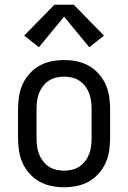

<svg xmlns="http://www.w3.org/2000/svg" viewBox="-20 -781 540 809"><path d="M250 8Q223 8 196 2.5Q169 -3 146 -16Q123 -29 104.5 -49.5Q86 -70 75 -94.5Q64 -119 60 -146Q56 -173 56 -200V-320Q56 -347 60 -374Q64 -401 75 -425.5Q86 -450 104.5 -470.5Q123 -491 146 -504Q169 -517 196 -522.5Q223 -528 250 -528Q277 -528 304 -522.5Q331 -517 354 -504Q377 -491 395.5 -470.5Q414 -450 425 -425.5Q436 -401 440 -374Q444 -347 444 -320V-200Q444 -173 440 -146Q436 -119 425 -94.5Q414 -70 395.5 -49.5Q377 -29 354 -16Q331 -3 304 2.5Q277 8 250 8ZM250 -62Q267 -62 284 -66Q301 -70 315 -79.5Q329 -89 339.5 -103Q350 -117 356 -133Q362 -149 364 -166Q366 -183 366 -200V-320Q366 -337 364 -354Q362 -371 356 -387Q350 -403 339.5 -417Q329 -431 315 -440.5Q301 -450 284 -454Q267 -458 250 -458Q233 -458 216 -454Q199 -450 185 -440.5Q171 -431 160.5 -417Q150 -403 144 -387Q138 -371 136 -354Q134 -337 134 -320V-200Q134 -183 136 -166Q138 -149 144 -133Q150 -117 160.5 -103Q171 -89 185 -79.5Q199 -70 216 -66Q233 -62 250 -62ZM144 -582 82 -631 209 -761H291L418 -631L356 -582L250 -711Z"/></svg>

Font: Iosevka SS04
Style: Regular
Weight: 400
Monospace: yes
Designer: Belleve Invis
Foundry: Belleve Invis
Version: Version 19.0.0; ttfautohint (v1.8.4)